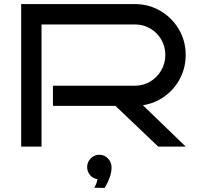

<svg xmlns="http://www.w3.org/2000/svg" viewBox="-20 -720 976 943"><path d="M892 0H757L547 -200H240V-299H642Q684 -299 718 -319.5Q752 -340 772 -374.5Q792 -409 792 -450Q792 -492 772 -526Q752 -560 718 -580Q684 -600 642 -600H184V0H84V-700H642Q711 -700 768 -666.5Q825 -633 858.5 -576Q892 -519 892 -450Q892 -388 864.5 -335Q837 -282 789.5 -247.5Q742 -213 682 -203ZM528 103Q527 129 518.5 152Q510 175 502 189Q494 203 494 203L443 202Q443 202 449 190.5Q455 179 459 160Q437 157 422.5 140Q408 123 408 100Q408 76 425.5 58Q443 40 468 40Q493 40 510.5 58.5Q528 77 528 103Z"/></svg>

Font: Bruno Ace SC
Style: Regular
Weight: 400
Version: Version 1.100; ttfautohint (v1.8.4.7-5d5b);gftools[0.9.27]